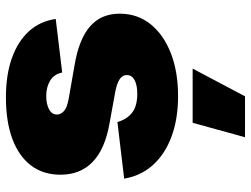

<svg xmlns="http://www.w3.org/2000/svg" viewBox="-116 -472 816 623"><g transform="rotate(-90 291.5 -160.0)"><path d="M292 10.3Q217.3 10.3 160.2 -11Q103 -32.2 67.9 -71.5Q32.7 -110.8 23.9 -164.6L207.5 -186.5Q216.3 -155.8 237.8 -138.9Q259.3 -122.1 298.8 -122.1Q327.6 -122.1 343.8 -130.9Q359.9 -139.6 359.9 -155.8Q359.9 -170.9 345 -180.2Q330.1 -189.5 298.3 -194.8L201.7 -212.4Q119.1 -227.1 77.9 -267.1Q36.6 -307.1 36.6 -371.1Q36.6 -427.7 66.9 -467.3Q97.2 -506.8 153.3 -527.6Q209.5 -548.3 287.6 -548.3Q360.8 -548.3 415.3 -528.8Q469.7 -509.3 502.2 -473.4Q534.7 -437.5 542 -386.7L368.2 -365.7Q362.8 -392.1 341.8 -404.8Q320.8 -417.5 292 -417.5Q266.1 -417.5 249 -408.4Q231.9 -399.4 231.9 -382.8Q231.9 -370.6 242.7 -360.4Q253.4 -350.1 282.7 -344.7L394 -325.2Q477.1 -311 518.1 -275.1Q559.1 -239.3 559.1 -179.2Q559.1 -121.1 524.7 -78.6Q490.2 -36.1 430.2 -12.9Q370.1 10.3 292 10.3ZM158.2 227.5 205.1 57.6H380.9L291 227.5Z"/></g></svg>

Font: Inter 17pt Black
Style: Regular
Weight: 900
Version: Version 4.001;git-66647c0bb